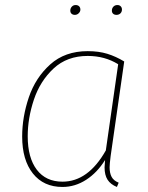

<svg xmlns="http://www.w3.org/2000/svg" viewBox="-20 -732 588 762"><path d="M473 -488 419 -112Q415 -80 415 -68Q415 -45 423 -30Q431 -15 451 -7L444 10Q419 0 407 -18.5Q395 -37 395 -68Q395 -75 397 -97Q366 -47 322 -18.5Q278 10 228 10Q153 10 110.5 -43.5Q68 -97 68 -190Q68 -268 94.5 -346Q121 -424 179.5 -476.5Q238 -529 328 -529Q372 -529 406 -518.5Q440 -508 473 -488ZM90 -191Q90 -106 126 -58.5Q162 -11 228 -11Q330 -11 400 -135L449 -477Q396 -510 328 -510Q246 -510 192.5 -460Q139 -410 114.5 -336.5Q90 -263 90 -191ZM259 -690Q259 -699 265 -705.5Q271 -712 280 -712Q289 -712 294 -707Q299 -702 299 -694Q299 -686 292.5 -679.5Q286 -673 277 -673Q269 -673 264 -677.5Q259 -682 259 -690ZM424 -690Q424 -699 430 -705.5Q436 -712 446 -712Q454 -712 459 -707Q464 -702 464 -694Q464 -685 458 -679Q452 -673 442 -673Q434 -673 429 -677.5Q424 -682 424 -690Z"/></svg>

Font: Fira Sans Thin
Style: Italic
Weight: 250
Italic angle: -8°
Designer: Carrois Corporate & Edenspiekermann AG
Foundry: Carrois Corporate GbR & Edenspiekermann AG
Version: Version 4.203